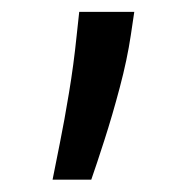

<svg xmlns="http://www.w3.org/2000/svg" viewBox="-20 -119 320 317"><path d="M201.7 -99.4 196 -61.1Q190 -20.6 177.7 25.6Q165.5 71.7 152.3 112.6Q139.2 153.4 130.7 177.6H66.8Q71.4 154.8 78.8 117.5Q86.3 80.3 93.9 34.3Q101.6 -11.7 106.5 -59.7L110.8 -99.4Z"/></svg>

Font: InterMG
Style: Regular
Weight: 400
Designer: Rasmus Andersson
Foundry: rsms
Version: Version 3.019;December 26, 2023;FontCreator 15.0.0.2955 64-b